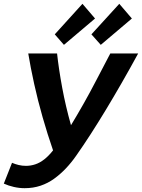

<svg xmlns="http://www.w3.org/2000/svg" viewBox="-21 -973 744 1006"><path d="M108 13Q80 13 51.5 6.5Q23 0 -1 -11L42 -120Q58 -113 76.5 -108.5Q95 -104 115 -104Q140 -104 164 -112Q188 -120 211 -138Q234 -156 257 -185Q228 -269 202.5 -358Q177 -447 158 -533.5Q139 -620 127 -693H278Q287 -610 305 -513Q323 -416 351 -317Q382 -368 415.5 -427Q449 -486 484 -553.5Q519 -621 557 -693H703Q660 -614 617.5 -540Q575 -466 534.5 -399Q494 -332 455 -271.5Q416 -211 378 -157Q353 -121 324 -90.5Q295 -60 262.5 -36.5Q230 -13 191.5 0Q153 13 108 13ZM507 -738 458 -793 604 -953 670 -876ZM314 -738 266 -793 411 -953 477 -876Z"/></svg>

Font: Ubuntu Sans
Style: Bold Italic
Weight: 700
Italic angle: -13.5°
Designer: Dalton Maag Ltd
Foundry: Dalton Maag Ltd
Version: Version 1.006